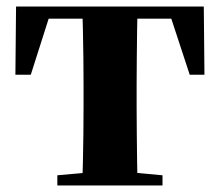

<svg xmlns="http://www.w3.org/2000/svg" viewBox="-20 -566 671 586"><path d="M27 -338 29 -546H602L604 -338H559L491 -545L569 -509H62L140 -545L74 -338ZM155 0V-31L265 -41H367L476 -31V0ZM231 0Q232 -26 233 -68.5Q234 -111 234.5 -157Q235 -203 235 -238V-308Q235 -343 234.5 -389Q234 -435 233 -478Q232 -521 231 -546H400Q399 -521 398.5 -478Q398 -435 397.5 -389Q397 -343 397 -308V-238Q397 -203 397.5 -157Q398 -111 398.5 -68.5Q399 -26 400 0Z"/></svg>

Font: Noto Serif JP Black
Style: Regular
Weight: 900
Designer: Ryoko NISHIZUKA 西塚涼子 (kana & ideographs); Frank Grießhammer (Latin, Greek & Cyrillic); Wenlong ZHANG 张文龙 (bopomofo); San
Foundry: Adobe
Version: Version 2.003-H1;hotconv 1.1.1;makeotfexe 2.6.0